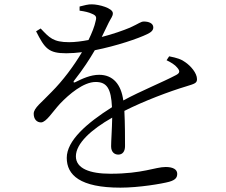

<svg xmlns="http://www.w3.org/2000/svg" viewBox="-20 -810 1040 883"><path d="M832 -524C815 -537 794 -544 758 -551L746 -533C765 -524 785 -512 795 -499C809 -483 807 -474 790 -465C730 -433 628 -392 547 -348C537 -423 499 -466 436 -466C396 -466 358 -448 326 -432C319 -428 316 -433 320 -438C364 -494 392 -538 416 -579C517 -599 616 -633 657 -653C676 -662 685 -671 685 -684C685 -703 664 -711 642 -711C627 -711 620 -702 578 -683C547 -670 499 -653 448 -640L480 -706C491 -728 499 -735 499 -749C499 -773 434 -790 403 -790C387 -791 366 -785 346 -780V-761C369 -758 390 -753 402 -747C422 -739 425 -732 420 -714C415 -689 403 -659 387 -626C356 -620 325 -616 298 -616C224 -616 207 -637 167 -679L146 -666C186 -587 203 -565 285 -565C308 -565 332 -567 357 -570C319 -506 269 -439 217 -387C172 -339 135 -314 135 -287C135 -262 149 -247 169 -247C193 -248 221 -295 256 -333C298 -377 364 -433 420 -433C472 -433 491 -402 495 -317C378 -243 287 -163 287 -84C287 -5 348 53 534 53C619 53 725 35 758 26C790 17 795 4 795 -11C795 -30 777 -42 742 -42C694 -42 636 -11 488 -11C393 -11 329 -35 329 -91C329 -150 399 -214 496 -269C495 -215 491 -161 491 -137C491 -110 507 -99 524 -99C544 -99 555 -114 555 -138C555 -170 555 -243 552 -300C643 -346 760 -390 837 -413C876 -425 886 -428 886 -446C886 -474 857 -507 832 -524Z"/></svg>

Font: Harano Aji Mincho CN
Style: Regular
Weight: 400
Foundry: Masamichi Hosoda
Version: HaranoAjiMinchoCN-Regular version 20230610;ttx 4.39.4